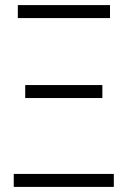

<svg xmlns="http://www.w3.org/2000/svg" viewBox="-20 -734 501 754"><path d="M50 -714H412V-663H50ZM79 -400H382V-349H79ZM34 -51H427V0H34Z"/></svg>

Font: Noto Sans UI NarrowLight
Style: Regular
Weight: 300
Width: 4
Designer: Monotype Design Team
Foundry: Monotype Imaging Inc.
Version: Version 1.001